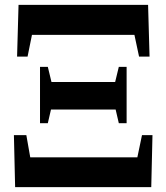

<svg xmlns="http://www.w3.org/2000/svg" viewBox="-20 -767 682 787"><path d="M111 -624H531L550 -535H593L587 -747H56L50 -535H93ZM191 -431 176 -493H144V-262H176L189 -318H454L467 -262H499V-493H467L452 -431ZM562 -213 543 -122H104L88 -213H37L42 0H600L605 -213Z"/></svg>

Font: Noto Serif CJK JP Black
Style: Regular
Weight: 900
Designer: Ryoko NISHIZUKA 西塚涼子 (kana & ideographs); Frank Grießhammer (Latin, Greek & Cyrillic); Wenlong ZHANG 张文龙 (bopomofo); San
Foundry: Adobe Systems Incorporated
Version: Version 1.001;PS 1.001;hotconv 16.6.54;makeotf.lib2.5.65590